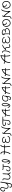

<svg xmlns="http://www.w3.org/2000/svg" viewBox="7136 -7940 975 15287"><g transform="rotate(-90 7623.5 -296.5)"><path d="M486 171Q379 171 336 80Q331 70 330.5 50Q330 30 334.5 10Q339 -10 351 -23Q363 -36 382 -31Q400 -27 400.5 -12Q401 3 398 20Q396 31 394.5 42Q393 53 395 63Q403 99 431 112.5Q459 126 494 121.5Q529 117 560 96.5Q591 76 604 44Q619 13 626 -28.5Q633 -70 638 -114Q641 -140 644.5 -165.5Q648 -191 653 -215Q634 -207 612.5 -186Q591 -165 576 -155Q536 -130 489 -118.5Q442 -107 396.5 -111.5Q351 -116 314.5 -138Q278 -160 258 -201Q238 -242 243 -304Q245 -333 252.5 -363Q260 -393 269 -424Q274 -440 278 -456Q282 -472 286 -489Q287 -494 288.5 -498.5Q290 -503 291 -508Q298 -536 304 -566.5Q310 -597 309.5 -624.5Q309 -652 297 -671Q278 -700 244.5 -702.5Q211 -705 178 -693Q154 -684 133 -662.5Q112 -641 97.5 -612.5Q83 -584 78.5 -554.5Q74 -525 81 -499Q89 -473 105 -461Q121 -449 145 -437Q156 -431 169.5 -424Q183 -417 196 -408Q183 -381 156.5 -377.5Q130 -374 101 -389.5Q72 -405 48 -434Q21 -469 18.5 -513Q16 -557 32.5 -601.5Q49 -646 78 -682Q109 -719 149 -741.5Q189 -764 234 -762.5Q279 -761 323 -727Q361 -697 367 -652.5Q373 -608 361 -555.5Q349 -503 334 -451L333 -449Q323 -415 313.5 -381.5Q304 -348 301 -319Q292 -237 329.5 -196Q367 -155 444 -164Q527 -173 589 -229Q651 -285 679 -375Q695 -423 702.5 -472.5Q710 -522 717 -573Q722 -614 728 -655.5Q734 -697 744 -740Q748 -757 765 -762Q782 -767 786 -757Q801 -723 796 -683Q791 -643 782 -601V-600Q779 -585 776 -569.5Q773 -554 771 -538Q764 -493 757 -450Q750 -407 742 -365Q733 -311 723.5 -255.5Q714 -200 705 -137Q696 -82 686 -27.5Q676 27 655 72Q634 117 594 144Q554 171 486 171Z M1160 44Q1111 42 1067.5 18.5Q1024 -5 997 -50.5Q970 -96 969 -164Q969 -201 974.5 -240Q980 -279 987 -316Q987 -317 988 -320Q995 -363 1000 -404Q1005 -445 1000 -480Q996 -511 985 -520.5Q974 -530 951 -527Q951 -527 950 -527Q941 -526 930 -527Q919 -528 914 -538Q905 -547 909 -560.5Q913 -574 925 -575Q956 -587 984.5 -580.5Q1013 -574 1033 -552Q1053 -530 1058 -497Q1064 -459 1058 -413.5Q1052 -368 1044 -321V-319Q1044 -318 1043 -316Q1036 -268 1030.5 -221Q1025 -174 1029.5 -132.5Q1034 -91 1056 -60Q1079 -28 1113.5 -16.5Q1148 -5 1186 -10Q1224 -15 1259 -34Q1294 -53 1318 -81Q1340 -108 1362 -149Q1384 -190 1389 -227Q1391 -237 1391 -249.5Q1391 -262 1390 -275V-276Q1389 -285 1389 -294.5Q1389 -304 1389 -313Q1390 -330 1391.5 -348Q1393 -366 1394 -385Q1396 -399 1396.5 -413Q1397 -427 1398 -440Q1399 -447 1399 -454Q1399 -461 1400 -468Q1400 -469 1400 -474Q1399 -484 1399 -502Q1399 -520 1402 -539Q1405 -558 1413.5 -570Q1422 -582 1439 -578Q1457 -574 1459 -535.5Q1461 -497 1455 -414Q1454 -407 1454 -401.5Q1454 -396 1454 -390Q1453 -374 1452 -358.5Q1451 -343 1449 -330Q1448 -308 1446.5 -288.5Q1445 -269 1445 -252Q1445 -199 1448.5 -146Q1452 -93 1463 -55.5Q1474 -18 1497 -9Q1499 -8 1502 -7.5Q1505 -7 1511 -6H1517Q1529 -6 1544 -2.5Q1559 1 1560 19Q1560 38 1546 43.5Q1532 49 1512 46Q1492 43 1474.5 36.5Q1457 30 1451 25Q1428 8 1416 -26.5Q1404 -61 1395 -95Q1386 -88 1379.5 -78.5Q1373 -69 1367 -60Q1352 -38 1344 -29Q1306 9 1257.5 27.5Q1209 46 1160 44Z M1966 -10Q1935 21 1892.5 34Q1850 47 1805 43.5Q1760 40 1721 21.5Q1682 3 1657 -29.5Q1632 -62 1630 -108Q1625 -175 1672 -234Q1704 -276 1726.5 -288Q1749 -300 1777 -289Q1781 -270 1775.5 -257.5Q1770 -245 1747 -231Q1733 -222 1728 -217Q1684 -168 1687 -111Q1689 -57 1730 -30Q1771 -3 1841 -11Q1887 -16 1914.5 -41.5Q1942 -67 1956.5 -107Q1971 -147 1976.5 -197.5Q1982 -248 1984 -304Q1986 -360 1991 -411Q1996 -462 2010 -508Q1994 -514 1967 -514Q1940 -514 1909 -512H1907H1882Q1877 -512 1872.5 -512Q1868 -512 1864 -512Q1855 -512 1847 -512Q1839 -512 1832 -512Q1707 -518 1760 -608L1765 -609Q1796 -615 1799 -581Q1800 -576 1801 -573Q1802 -570 1803 -568Q1846 -565 1907 -564.5Q1968 -564 2032 -565Q2070 -565 2095 -565.5Q2120 -566 2130 -566H2137Q2178 -568 2195.5 -563.5Q2213 -559 2216 -545Q2219 -527 2206 -520.5Q2193 -514 2172 -513.5Q2151 -513 2131 -514H2130Q2088 -517 2075 -514Q2053 -467 2047 -410.5Q2041 -354 2039 -291Q2037 -236 2032.5 -183.5Q2028 -131 2013.5 -86.5Q1999 -42 1966 -10Z M2456 8Q2424 32 2390.5 33Q2357 34 2327 18Q2297 2 2274 -23Q2251 -48 2240 -76Q2225 -111 2223 -134.5Q2221 -158 2235 -172L2237 -174Q2260 -173 2269.5 -163Q2279 -153 2286 -121Q2288 -114 2289.5 -108Q2291 -102 2293 -97Q2302 -76 2318.5 -57Q2335 -38 2355.5 -27.5Q2376 -17 2397 -20.5Q2418 -24 2435 -48Q2407 -74 2386 -118Q2365 -162 2352.5 -217Q2340 -272 2337 -331Q2334 -390 2341.5 -446Q2349 -502 2369 -548Q2389 -594 2421 -622Q2449 -647 2473 -647Q2497 -647 2516 -630Q2535 -613 2549 -585.5Q2563 -558 2571 -526.5Q2579 -495 2581 -467Q2586 -401 2580 -329Q2574 -257 2558 -189.5Q2542 -122 2516.5 -70Q2491 -18 2456 8ZM2464 -98Q2489 -140 2504.5 -198.5Q2520 -257 2526.5 -325.5Q2533 -394 2528 -463Q2527 -476 2522.5 -499Q2518 -522 2510.5 -545Q2503 -568 2493 -581Q2483 -594 2470 -586Q2435 -565 2416 -518.5Q2397 -472 2391.5 -412Q2386 -352 2393.5 -291Q2401 -230 2419 -178.5Q2437 -127 2464 -98Z M2998 32Q2992 9 3002.5 -6.5Q3013 -22 3026 -35Q3027 -36 3027 -37Q3041 -51 3048 -62Q3087 -127 3108 -209.5Q3129 -292 3140 -388Q3127 -396 3109.5 -397Q3092 -398 3072 -398Q3047 -398 3022 -401.5Q2997 -405 2982 -423Q2968 -441 2969.5 -458.5Q2971 -476 2981 -488.5Q2991 -501 3003.5 -503.5Q3016 -506 3026 -495Q3036 -484 3036 -454Q3059 -448 3087 -447.5Q3115 -447 3140 -451Q3148 -546 3128.5 -609Q3109 -672 3068 -682Q3059 -685 3042 -682Q3010 -677 2990 -690Q2981 -713 2993 -724Q3005 -735 3026 -737.5Q3047 -740 3067.5 -738Q3088 -736 3096 -733Q3131 -722 3152 -692Q3173 -662 3184 -621.5Q3195 -581 3200 -537.5Q3205 -494 3208 -455Q3252 -449 3305 -447.5Q3358 -446 3412.5 -447.5Q3467 -449 3518 -451Q3525 -451 3531.5 -451.5Q3538 -452 3545 -452Q3559 -543 3576.5 -604.5Q3594 -666 3624.5 -702.5Q3655 -739 3708 -754Q3734 -744 3734 -731Q3734 -718 3721 -704.5Q3708 -691 3694 -680L3693 -679Q3647 -642 3632 -586Q3617 -530 3607 -460Q3615 -450 3631 -447.5Q3647 -445 3682 -448Q3708 -450 3731 -448.5Q3754 -447 3758 -427Q3761 -409 3749 -402.5Q3737 -396 3716.5 -395.5Q3696 -395 3675 -396Q3672 -396 3670 -396Q3652 -398 3636 -398Q3620 -398 3611 -395Q3605 -327 3614 -253.5Q3623 -180 3634 -109Q3635 -99 3636.5 -88.5Q3638 -78 3640 -68Q3641 -64 3641 -60.5Q3641 -57 3642 -52Q3650 -9 3646 10.5Q3642 30 3622 32Q3607 33 3598 18.5Q3589 4 3583 -32Q3577 -68 3569 -132Q3567 -150 3563 -184.5Q3559 -219 3554.5 -259Q3550 -299 3547 -334.5Q3544 -370 3544 -390Q3499 -396 3446 -397.5Q3393 -399 3338 -397.5Q3283 -396 3233 -394Q3226 -394 3219.5 -393.5Q3213 -393 3207 -393Q3194 -331 3179.5 -266Q3165 -201 3144.5 -140Q3124 -79 3092 -28Q3073 3 3059.5 19Q3046 35 3032.5 37.5Q3019 40 2998 32Z M4145 21Q4083 18 4026 -3.5Q3969 -25 3931.5 -66.5Q3894 -108 3889 -169Q3881 -266 3976 -335Q3975 -336 3974 -337Q3973 -338 3972 -339Q3968 -342 3964 -345.5Q3960 -349 3953 -353Q3930 -370 3909.5 -391.5Q3889 -413 3886 -450Q3882 -494 3907.5 -531Q3933 -568 3981 -591.5Q4029 -615 4090 -617Q4137 -619 4185.5 -608.5Q4234 -598 4275.5 -578.5Q4317 -559 4341 -533Q4351 -523 4360 -505Q4369 -487 4372.5 -467Q4376 -447 4367 -432Q4358 -417 4332 -412H4327Q4315 -421 4312.5 -429.5Q4310 -438 4314 -451Q4317 -466 4316 -472Q4312 -492 4289 -508.5Q4266 -525 4233.5 -537.5Q4201 -550 4166.5 -556.5Q4132 -563 4105 -563Q4071 -563 4035 -551.5Q3999 -540 3972.5 -520Q3946 -500 3939.5 -473.5Q3933 -447 3958 -418Q3980 -393 4026 -376.5Q4072 -360 4131 -356Q4138 -356 4145 -356.5Q4152 -357 4159 -358Q4201 -365 4221 -348L4222 -344Q4218 -313 4195 -305.5Q4172 -298 4114 -306Q4113 -306 4112 -306Q4101 -308 4091.5 -309Q4082 -310 4074 -309Q4019 -308 3982.5 -273.5Q3946 -239 3944 -189Q3942 -135 3970.5 -100Q3999 -65 4046.5 -48.5Q4094 -32 4148 -31Q4213 -30 4271.5 -51.5Q4330 -73 4359 -110Q4360 -111 4362 -115Q4364 -119 4368 -130Q4381 -158 4390 -169Q4399 -180 4409 -180Q4432 -181 4436 -162.5Q4440 -144 4424 -111Q4407 -79 4385 -57Q4346 -18 4282.5 2.5Q4219 23 4145 21Z M4550 110Q4504 126 4475 123.5Q4446 121 4444 99Q4441 72 4519 63Q4542 59 4561 46.5Q4580 34 4590 16Q4608 -12 4613.5 -55.5Q4619 -99 4617.5 -151Q4616 -203 4613 -258Q4613 -264 4613 -267Q4608 -346 4607.5 -420.5Q4607 -495 4628 -545Q4660 -625 4714 -601Q4722 -585 4720 -576.5Q4718 -568 4698 -549Q4690 -542 4684 -535.5Q4678 -529 4678 -518Q4679 -502 4698 -482Q4717 -462 4737 -442Q4764 -415 4801 -373Q4838 -331 4877.5 -282.5Q4917 -234 4953 -188.5Q4989 -143 5013 -110Q5009 -331 5047 -475Q5085 -619 5162 -680Q5183 -698 5204 -677Q5205 -670 5205 -665.5Q5205 -661 5204 -658Q5203 -651 5196.5 -643.5Q5190 -636 5175 -618Q5140 -576 5117.5 -511.5Q5095 -447 5083.5 -369Q5072 -291 5070 -208.5Q5068 -126 5074 -48Q5075 -44 5075.5 -39Q5076 -34 5077 -29Q5082 7 5079 22Q5076 37 5060 51Q5043 48 5034 40Q5025 32 5010 4Q5007 -1 5004.5 -4.5Q5002 -8 5000 -12Q4942 -108 4858.5 -215Q4775 -322 4671 -432Q4660 -389 4661.5 -335Q4663 -281 4667 -224Q4671 -170 4672 -117.5Q4673 -65 4664 -20Q4655 25 4629 57Q4626 60 4614 70.5Q4602 81 4585 92Q4568 103 4550 110Z M5465 49Q5425 46 5395 26Q5365 6 5349 -24Q5333 -54 5333 -89Q5333 -124 5353 -157Q5354 -158 5355 -160Q5360 -168 5371 -181Q5382 -194 5396 -200Q5410 -206 5425 -192Q5435 -183 5430.5 -170Q5426 -157 5407 -131Q5388 -106 5387 -97Q5381 -52 5415.5 -25Q5450 2 5506 -5Q5540 -9 5572.5 -29.5Q5605 -50 5624 -79Q5652 -122 5658 -181.5Q5664 -241 5666 -308Q5667 -361 5670.5 -416.5Q5674 -472 5689 -524Q5679 -524 5669.5 -524.5Q5660 -525 5649 -526Q5639 -527 5629 -527.5Q5619 -528 5608 -528Q5606 -528 5602 -528Q5549 -532 5493.5 -533.5Q5438 -535 5391.5 -528.5Q5345 -522 5318.5 -501.5Q5292 -481 5296 -441Q5300 -408 5336.5 -386.5Q5373 -365 5422 -368Q5434 -369 5445 -372.5Q5456 -376 5466 -380Q5491 -389 5505 -389.5Q5519 -390 5529 -382L5530 -379Q5531 -353 5513 -339.5Q5495 -326 5472 -321Q5449 -316 5434 -314Q5397 -311 5359.5 -321.5Q5322 -332 5293 -352Q5264 -372 5252 -397Q5231 -440 5238 -473.5Q5245 -507 5270.5 -531Q5296 -555 5332 -568Q5368 -581 5405 -584Q5469 -589 5547.5 -589.5Q5626 -590 5708.5 -588.5Q5791 -587 5868 -585Q5881 -585 5894 -584.5Q5907 -584 5920 -584Q5922 -584 5927 -584Q5945 -584 5963.5 -581Q5982 -578 5983 -559Q5987 -524 5897 -530Q5894 -531 5882 -531Q5870 -531 5856.5 -531.5Q5843 -532 5835 -532Q5814 -534 5796 -534Q5778 -534 5767 -531Q5749 -527 5740 -506Q5731 -485 5727.5 -458Q5724 -431 5722 -407Q5721 -391 5721 -375Q5721 -359 5720 -343Q5720 -335 5719.5 -327Q5719 -319 5719 -311Q5717 -237 5710.5 -170Q5704 -103 5671 -50Q5655 -25 5625.5 -0.5Q5596 24 5556 38.5Q5516 53 5465 49Z M6045 24Q6030 20 6026 3Q6022 -14 6023.5 -34.5Q6025 -55 6027 -68Q6028 -72 6028 -73Q6036 -146 6055.5 -203.5Q6075 -261 6097 -314Q6090 -316 6083 -316.5Q6076 -317 6068 -318Q6043 -321 6018.5 -328Q5994 -335 5987 -362Q5983 -384 5991 -399Q5999 -414 6015 -414Q6029 -414 6036.5 -403Q6044 -392 6044 -375Q6048 -374 6056 -373Q6075 -369 6095 -367Q6115 -365 6132 -372Q6143 -377 6165 -406.5Q6187 -436 6215 -468Q6253 -511 6329 -560.5Q6405 -610 6504 -644Q6512 -647 6523 -644Q6534 -641 6543 -629Q6543 -604 6539 -577.5Q6535 -551 6530 -525Q6529 -521 6528.5 -516Q6528 -511 6527 -507Q6522 -475 6517.5 -438Q6513 -401 6516 -372Q6521 -368 6531.5 -367.5Q6542 -367 6564 -369Q6596 -371 6609 -367Q6622 -363 6625 -348Q6628 -331 6618 -324.5Q6608 -318 6591.5 -317.5Q6575 -317 6559 -318H6558H6556Q6543 -319 6531 -319Q6519 -319 6511 -317Q6504 -271 6506 -215.5Q6508 -160 6519 -98Q6521 -90 6523 -81Q6525 -72 6527 -64Q6538 -27 6539 -8.5Q6540 10 6531 19L6530 20Q6510 26 6499.5 16.5Q6489 7 6483.5 -9.5Q6478 -26 6475 -41Q6475 -42 6475 -43Q6474 -47 6473.5 -51Q6473 -55 6473 -59Q6462 -108 6457 -174Q6452 -240 6455 -309Q6429 -312 6391 -314.5Q6353 -317 6311.5 -318Q6270 -319 6231 -317Q6215 -316 6199 -315.5Q6183 -315 6169 -315Q6147 -286 6127.5 -242.5Q6108 -199 6095 -148.5Q6082 -98 6078 -49Q6077 -43 6077 -29Q6077 -17 6075.5 -3Q6074 11 6067.5 19Q6061 27 6045 24ZM6215 -374Q6250 -370 6293 -368.5Q6336 -367 6379 -368.5Q6422 -370 6456 -375Q6458 -392 6460.5 -410.5Q6463 -429 6467 -451Q6472 -483 6476 -514Q6480 -545 6479 -573Q6396 -543 6329 -489.5Q6262 -436 6215 -374Z M6927 8Q6895 32 6861.5 33Q6828 34 6798 18Q6768 2 6745 -23Q6722 -48 6711 -76Q6696 -111 6694 -134.5Q6692 -158 6706 -172L6708 -174Q6731 -173 6740.5 -163Q6750 -153 6757 -121Q6759 -114 6760.5 -108Q6762 -102 6764 -97Q6773 -76 6789.5 -57Q6806 -38 6826.5 -27.5Q6847 -17 6868 -20.5Q6889 -24 6906 -48Q6878 -74 6857 -118Q6836 -162 6823.5 -217Q6811 -272 6808 -331Q6805 -390 6812.5 -446Q6820 -502 6840 -548Q6860 -594 6892 -622Q6920 -647 6944 -647Q6968 -647 6987 -630Q7006 -613 7020 -585.5Q7034 -558 7042 -526.5Q7050 -495 7052 -467Q7057 -401 7051 -329Q7045 -257 7029 -189.5Q7013 -122 6987.5 -70Q6962 -18 6927 8ZM6935 -98Q6960 -140 6975.5 -198.5Q6991 -257 6997.5 -325.5Q7004 -394 6999 -463Q6998 -476 6993.5 -499Q6989 -522 6981.5 -545Q6974 -568 6964 -581Q6954 -594 6941 -586Q6906 -565 6887 -518.5Q6868 -472 6862.5 -412Q6857 -352 6864.5 -291Q6872 -230 6890 -178.5Q6908 -127 6935 -98Z M7415 85Q7396 83 7375 75.5Q7354 68 7344 59Q7319 37 7311.5 10Q7304 -17 7314.5 -39.5Q7325 -62 7353 -68L7356 -67Q7365 -58 7366.5 -46.5Q7368 -35 7367 -24Q7367 -23 7367 -22Q7366 -15 7366 -10Q7366 -5 7368 1Q7375 23 7400 31.5Q7425 40 7459 33Q7498 23 7517.5 -9Q7537 -41 7545.5 -85.5Q7554 -130 7559 -175Q7560 -181 7560.5 -186.5Q7561 -192 7562 -198Q7563 -204 7564 -210Q7565 -216 7566 -221Q7562 -219 7558 -214.5Q7554 -210 7551 -206Q7549 -203 7546.5 -200.5Q7544 -198 7543 -197Q7522 -175 7490 -156.5Q7458 -138 7420 -128.5Q7382 -119 7343.5 -124.5Q7305 -130 7271 -155Q7173 -227 7184 -364Q7190 -437 7231.5 -496Q7273 -555 7337 -589Q7399 -621 7474.5 -623.5Q7550 -626 7625 -586Q7722 -536 7709 -481L7697 -475Q7673 -476 7660 -487.5Q7647 -499 7636 -511Q7630 -519 7624.5 -524Q7619 -529 7613 -533Q7560 -567 7485 -567Q7415 -568 7359 -537.5Q7303 -507 7270.5 -454Q7238 -401 7238 -334Q7238 -258 7279.5 -215Q7321 -172 7393 -176Q7428 -178 7459.5 -195.5Q7491 -213 7516.5 -240Q7542 -267 7559.5 -296Q7577 -325 7584 -349Q7588 -365 7588 -380V-391Q7588 -430 7597 -445Q7606 -460 7628 -455Q7645 -450 7645.5 -433Q7646 -416 7644 -401Q7643 -396 7643 -394Q7641 -368 7637.5 -338.5Q7634 -309 7630 -279Q7628 -264 7626 -249Q7624 -234 7622 -219Q7621 -211 7620 -203.5Q7619 -196 7618 -187Q7611 -140 7601 -89.5Q7591 -39 7571 3Q7551 45 7513.5 68.5Q7476 92 7415 85Z M7833 24Q7818 20 7814 3Q7810 -14 7811.5 -34.5Q7813 -55 7815 -68Q7816 -72 7816 -73Q7824 -146 7843.5 -203.5Q7863 -261 7885 -314Q7878 -316 7871 -316.5Q7864 -317 7856 -318Q7831 -321 7806.5 -328Q7782 -335 7775 -362Q7771 -384 7779 -399Q7787 -414 7803 -414Q7817 -414 7824.5 -403Q7832 -392 7832 -375Q7836 -374 7844 -373Q7863 -369 7883 -367Q7903 -365 7920 -372Q7931 -377 7953 -406.5Q7975 -436 8003 -468Q8041 -511 8117 -560.5Q8193 -610 8292 -644Q8300 -647 8311 -644Q8322 -641 8331 -629Q8331 -604 8327 -577.5Q8323 -551 8318 -525Q8317 -521 8316.5 -516Q8316 -511 8315 -507Q8310 -475 8305.5 -438Q8301 -401 8304 -372Q8309 -368 8319.5 -367.5Q8330 -367 8352 -369Q8384 -371 8397 -367Q8410 -363 8413 -348Q8416 -331 8406 -324.5Q8396 -318 8379.5 -317.5Q8363 -317 8347 -318H8346H8344Q8331 -319 8319 -319Q8307 -319 8299 -317Q8292 -271 8294 -215.5Q8296 -160 8307 -98Q8309 -90 8311 -81Q8313 -72 8315 -64Q8326 -27 8327 -8.5Q8328 10 8319 19L8318 20Q8298 26 8287.5 16.5Q8277 7 8271.5 -9.5Q8266 -26 8263 -41Q8263 -42 8263 -43Q8262 -47 8261.5 -51Q8261 -55 8261 -59Q8250 -108 8245 -174Q8240 -240 8243 -309Q8217 -312 8179 -314.5Q8141 -317 8099.5 -318Q8058 -319 8019 -317Q8003 -316 7987 -315.5Q7971 -315 7957 -315Q7935 -286 7915.5 -242.5Q7896 -199 7883 -148.5Q7870 -98 7866 -49Q7865 -43 7865 -29Q7865 -17 7863.5 -3Q7862 11 7855.5 19Q7849 27 7833 24ZM8003 -374Q8038 -370 8081 -368.5Q8124 -367 8167 -368.5Q8210 -370 8244 -375Q8246 -392 8248.5 -410.5Q8251 -429 8255 -451Q8260 -483 8264 -514Q8268 -545 8267 -573Q8184 -543 8117 -489.5Q8050 -436 8003 -374Z M8521 110Q8475 126 8446 123.5Q8417 121 8415 99Q8412 72 8490 63Q8513 59 8532 46.5Q8551 34 8561 16Q8579 -12 8584.5 -55.5Q8590 -99 8588.5 -151Q8587 -203 8584 -258Q8584 -264 8584 -267Q8579 -346 8578.5 -420.5Q8578 -495 8599 -545Q8631 -625 8685 -601Q8693 -585 8691 -576.5Q8689 -568 8669 -549Q8661 -542 8655 -535.5Q8649 -529 8649 -518Q8650 -502 8669 -482Q8688 -462 8708 -442Q8735 -415 8772 -373Q8809 -331 8848.5 -282.5Q8888 -234 8924 -188.5Q8960 -143 8984 -110Q8980 -331 9018 -475Q9056 -619 9133 -680Q9154 -698 9175 -677Q9176 -670 9176 -665.5Q9176 -661 9175 -658Q9174 -651 9167.5 -643.5Q9161 -636 9146 -618Q9111 -576 9088.5 -511.5Q9066 -447 9054.5 -369Q9043 -291 9041 -208.5Q9039 -126 9045 -48Q9046 -44 9046.5 -39Q9047 -34 9048 -29Q9053 7 9050 22Q9047 37 9031 51Q9014 48 9005 40Q8996 32 8981 4Q8978 -1 8975.5 -4.5Q8973 -8 8971 -12Q8913 -108 8829.5 -215Q8746 -322 8642 -432Q8631 -389 8632.5 -335Q8634 -281 8638 -224Q8642 -170 8643 -117.5Q8644 -65 8635 -20Q8626 25 8600 57Q8597 60 8585 70.5Q8573 81 8556 92Q8539 103 8521 110Z M9271 24Q9256 20 9252 3Q9248 -14 9249.5 -34.5Q9251 -55 9253 -68Q9254 -72 9254 -73Q9262 -146 9281.5 -203.5Q9301 -261 9323 -314Q9316 -316 9309 -316.5Q9302 -317 9294 -318Q9269 -321 9244.5 -328Q9220 -335 9213 -362Q9209 -384 9217 -399Q9225 -414 9241 -414Q9255 -414 9262.5 -403Q9270 -392 9270 -375Q9274 -374 9282 -373Q9301 -369 9321 -367Q9341 -365 9358 -372Q9369 -377 9391 -406.5Q9413 -436 9441 -468Q9479 -511 9555 -560.5Q9631 -610 9730 -644Q9738 -647 9749 -644Q9760 -641 9769 -629Q9769 -604 9765 -577.5Q9761 -551 9756 -525Q9755 -521 9754.5 -516Q9754 -511 9753 -507Q9748 -475 9743.5 -438Q9739 -401 9742 -372Q9747 -368 9757.5 -367.5Q9768 -367 9790 -369Q9822 -371 9835 -367Q9848 -363 9851 -348Q9854 -331 9844 -324.5Q9834 -318 9817.5 -317.5Q9801 -317 9785 -318H9784H9782Q9769 -319 9757 -319Q9745 -319 9737 -317Q9730 -271 9732 -215.5Q9734 -160 9745 -98Q9747 -90 9749 -81Q9751 -72 9753 -64Q9764 -27 9765 -8.5Q9766 10 9757 19L9756 20Q9736 26 9725.5 16.5Q9715 7 9709.5 -9.5Q9704 -26 9701 -41Q9701 -42 9701 -43Q9700 -47 9699.5 -51Q9699 -55 9699 -59Q9688 -108 9683 -174Q9678 -240 9681 -309Q9655 -312 9617 -314.5Q9579 -317 9537.5 -318Q9496 -319 9457 -317Q9441 -316 9425 -315.5Q9409 -315 9395 -315Q9373 -286 9353.5 -242.5Q9334 -199 9321 -148.5Q9308 -98 9304 -49Q9303 -43 9303 -29Q9303 -17 9301.5 -3Q9300 11 9293.5 19Q9287 27 9271 24ZM9441 -374Q9476 -370 9519 -368.5Q9562 -367 9605 -368.5Q9648 -370 9682 -375Q9684 -392 9686.5 -410.5Q9689 -429 9693 -451Q9698 -483 9702 -514Q9706 -545 9705 -573Q9622 -543 9555 -489.5Q9488 -436 9441 -374Z M10276 33Q10260 29 10255.5 11Q10251 -7 10252.5 -29.5Q10254 -52 10257 -68Q10258 -76 10258 -79Q10268 -167 10292 -236.5Q10316 -306 10344 -373Q10334 -375 10324.5 -376.5Q10315 -378 10304 -379Q10284 -381 10264 -384.5Q10244 -388 10229 -398Q10214 -408 10209 -428Q10203 -456 10214 -470.5Q10225 -485 10240 -485Q10253 -485 10264 -473.5Q10275 -462 10273 -437Q10277 -436 10284 -435Q10308 -431 10334 -428Q10360 -425 10382 -434Q10393 -439 10410.5 -460Q10428 -481 10445 -501Q10456 -515 10462.5 -521.5Q10469 -528 10474 -534Q10548 -608 10635.5 -655.5Q10723 -703 10827 -745Q10835 -748 10849 -744.5Q10863 -741 10870 -731Q10870 -702 10865.5 -670.5Q10861 -639 10855 -607Q10848 -566 10842.5 -521Q10837 -476 10841 -435Q10849 -430 10862 -429Q10875 -428 10902 -430Q10925 -432 10947 -430.5Q10969 -429 10973 -409Q10976 -391 10964.5 -384.5Q10953 -378 10934 -377.5Q10915 -377 10896 -378Q10895 -378 10894 -378Q10877 -380 10862 -380Q10847 -380 10836 -377Q10818 -263 10845 -108Q10847 -98 10849.5 -87.5Q10852 -77 10855 -66Q10867 -21 10867.5 -1.5Q10868 18 10860 29Q10837 36 10824.5 25.5Q10812 15 10806.5 -4Q10801 -23 10797 -41Q10797 -42 10797 -43Q10796 -48 10795.5 -53Q10795 -58 10794 -62Q10781 -122 10775 -203Q10769 -284 10773 -368Q10741 -372 10695 -374.5Q10649 -377 10598 -378Q10547 -379 10500 -377Q10481 -376 10462 -375.5Q10443 -375 10426 -375Q10398 -341 10374 -287.5Q10350 -234 10334 -172Q10318 -110 10314 -49Q10313 -44 10313 -38Q10313 -32 10313 -25Q10313 -10 10311.5 5Q10310 20 10302.5 28.5Q10295 37 10276 33ZM10474 -437Q10517 -431 10570.5 -429.5Q10624 -428 10678 -430Q10732 -432 10774 -438Q10777 -476 10784 -516Q10790 -556 10794.5 -595Q10799 -634 10798 -670Q10689 -631 10609 -571.5Q10529 -512 10474 -437Z M11517 12Q11487 -5 11474 -34.5Q11461 -64 11458 -100.5Q11455 -137 11455 -172Q11455 -219 11451 -258.5Q11447 -298 11421 -318Q11386 -347 11352 -322Q11334 -309 11323 -307.5Q11312 -306 11301 -310Q11284 -324 11284 -341Q11284 -358 11297.5 -372Q11311 -386 11334 -389Q11429 -484 11512 -536Q11595 -588 11684 -606Q11722 -588 11707.5 -572Q11693 -556 11642 -541Q11636 -539 11632 -537Q11623 -534 11620 -533Q11565 -509 11507.5 -468Q11450 -427 11410 -384Q11425 -378 11444.5 -366Q11464 -354 11480 -332Q11503 -301 11507 -258Q11511 -215 11510 -174Q11510 -137 11512 -105Q11514 -73 11526.5 -52.5Q11539 -32 11569 -27Q11590 -24 11618 -30.5Q11646 -37 11677 -51Q11706 -64 11720.5 -63.5Q11735 -63 11749 -48Q11747 -23 11734 -14Q11721 -5 11689 6Q11637 22 11595 26.5Q11553 31 11517 12ZM11075 27 11073 25Q11066 11 11070.5 -3.5Q11075 -18 11094 -40Q11105 -53 11107 -58Q11135 -102 11155.5 -161Q11176 -220 11186.5 -289.5Q11197 -359 11191 -432Q11188 -466 11179.5 -495.5Q11171 -525 11154 -542Q11137 -559 11108 -556Q11089 -552 11080.5 -555Q11072 -558 11064 -564H11063Q11058 -585 11070.5 -597Q11083 -609 11105 -611.5Q11127 -614 11150.5 -607Q11174 -600 11192 -584Q11220 -557 11233 -513Q11246 -469 11247.5 -415.5Q11249 -362 11242 -307Q11235 -252 11223 -203.5Q11211 -155 11198 -121Q11182 -81 11173.5 -61.5Q11165 -42 11157 -28Q11131 11 11114.5 22.5Q11098 34 11075 27Z M12073 21Q12011 18 11954 -3.5Q11897 -25 11859.5 -66.5Q11822 -108 11817 -169Q11809 -266 11904 -335Q11903 -336 11902 -337Q11901 -338 11900 -339Q11896 -342 11892 -345.5Q11888 -349 11881 -353Q11858 -370 11837.5 -391.5Q11817 -413 11814 -450Q11810 -494 11835.5 -531Q11861 -568 11909 -591.5Q11957 -615 12018 -617Q12065 -619 12113.5 -608.5Q12162 -598 12203.5 -578.5Q12245 -559 12269 -533Q12279 -523 12288 -505Q12297 -487 12300.5 -467Q12304 -447 12295 -432Q12286 -417 12260 -412H12255Q12243 -421 12240.5 -429.5Q12238 -438 12242 -451Q12245 -466 12244 -472Q12240 -492 12217 -508.5Q12194 -525 12161.5 -537.5Q12129 -550 12094.5 -556.5Q12060 -563 12033 -563Q11999 -563 11963 -551.5Q11927 -540 11900.5 -520Q11874 -500 11867.5 -473.5Q11861 -447 11886 -418Q11908 -393 11954 -376.5Q12000 -360 12059 -356Q12066 -356 12073 -356.5Q12080 -357 12087 -358Q12129 -365 12149 -348L12150 -344Q12146 -313 12123 -305.5Q12100 -298 12042 -306Q12041 -306 12040 -306Q12029 -308 12019.5 -309Q12010 -310 12002 -309Q11947 -308 11910.5 -273.5Q11874 -239 11872 -189Q11870 -135 11898.5 -100Q11927 -65 11974.5 -48.5Q12022 -32 12076 -31Q12141 -30 12199.5 -51.5Q12258 -73 12287 -110Q12288 -111 12290 -115Q12292 -119 12296 -130Q12309 -158 12318 -169Q12327 -180 12337 -180Q12360 -181 12364 -162.5Q12368 -144 12352 -111Q12335 -79 12313 -57Q12274 -18 12210.5 2.5Q12147 23 12073 21Z M12534 -8Q12531 -8 12527.5 -8.5Q12524 -9 12521 -10Q12501 -12 12490.5 -16.5Q12480 -21 12483 -41Q12484 -61 12509.5 -62Q12535 -63 12578 -59Q12581 -59 12584 -58.5Q12587 -58 12590 -58Q12727 -48 12822 -73.5Q12917 -99 12952 -157Q12963 -174 12969.5 -205Q12976 -236 12965 -263Q12958 -283 12938 -301Q12918 -319 12893 -330Q12868 -341 12846 -340Q12836 -339 12824.5 -335.5Q12813 -332 12802 -327Q12786 -320 12769 -315Q12752 -310 12732 -312Q12702 -316 12689.5 -333.5Q12677 -351 12684 -375L12685 -377Q12704 -393 12731 -373Q12734 -371 12737.5 -369Q12741 -367 12748 -366Q12783 -363 12812.5 -381.5Q12842 -400 12858.5 -430Q12875 -460 12871 -492Q12867 -524 12835 -547Q12809 -565 12756.5 -575Q12704 -585 12651 -583Q12622 -581 12594.5 -572Q12567 -563 12548 -548Q12529 -533 12526.5 -514.5Q12524 -496 12545 -475Q12546 -477 12546 -479.5Q12546 -482 12547 -486Q12548 -495 12552.5 -505Q12557 -515 12573 -514Q12590 -513 12595 -493Q12600 -473 12598 -429Q12598 -420 12597 -416V-174Q12597 -168 12597 -162Q12597 -156 12598 -150Q12600 -104 12594.5 -85.5Q12589 -67 12573 -67Q12553 -67 12548 -105.5Q12543 -144 12547 -220V-238Q12547 -295 12547 -325.5Q12547 -356 12546.5 -374Q12546 -392 12544 -408L12529 -418Q12513 -429 12497.5 -443Q12482 -457 12474 -478Q12466 -499 12472 -531Q12479 -565 12509.5 -590Q12540 -615 12588 -628Q12636 -641 12695 -638Q12741 -636 12784.5 -623Q12828 -610 12862 -586Q12896 -562 12913 -526Q12930 -490 12922 -442Q12920 -429 12913 -413Q12906 -397 12898 -386Q12933 -367 12964 -345Q12995 -323 13012.5 -291Q13030 -259 13025 -208Q13022 -180 13005.5 -150Q12989 -120 12967.5 -95Q12946 -70 12926 -57Q12896 -38 12851 -25.5Q12806 -13 12752.5 -7Q12699 -1 12642.5 -1Q12586 -1 12534 -8Z M13405 55Q13345 51 13295.5 22.5Q13246 -6 13210.5 -51Q13175 -96 13155 -151Q13127 -228 13135.5 -314Q13144 -400 13191 -470Q13200 -483 13219 -504.5Q13238 -526 13262 -545.5Q13286 -565 13311.5 -572.5Q13337 -580 13359 -563Q13360 -564 13363 -565Q13383 -576 13400.5 -584Q13418 -592 13441.5 -595.5Q13465 -599 13500 -595Q13577 -587 13633 -539Q13689 -491 13717.5 -415Q13746 -339 13739 -245Q13734 -177 13706.5 -120Q13679 -63 13633.5 -22.5Q13588 18 13529.5 38.5Q13471 59 13405 55ZM13399 1Q13462 8 13512.5 -10.5Q13563 -29 13599 -65Q13635 -101 13656 -147.5Q13677 -194 13681 -245Q13688 -325 13667 -389.5Q13646 -454 13602 -494Q13558 -534 13495 -542Q13446 -548 13406.5 -528.5Q13367 -509 13347 -473Q13327 -437 13336 -393Q13341 -371 13359 -349Q13377 -327 13402 -313Q13406 -311 13407 -311Q13412 -310 13415 -309Q13418 -308 13423 -306Q13438 -302 13454.5 -293.5Q13471 -285 13474 -262L13471 -256Q13439 -228 13370 -269Q13353 -279 13334 -297.5Q13315 -316 13302 -336Q13283 -369 13281.5 -412Q13280 -455 13299 -502Q13244 -472 13217.5 -416.5Q13191 -361 13190.5 -295.5Q13190 -230 13211 -169Q13234 -103 13281.5 -54.5Q13329 -6 13399 1Z M13866 110Q13820 126 13791 123.5Q13762 121 13760 99Q13757 72 13835 63Q13858 59 13877 46.5Q13896 34 13906 16Q13924 -12 13929.5 -55.5Q13935 -99 13933.5 -151Q13932 -203 13929 -258Q13929 -264 13929 -267Q13924 -346 13923.5 -420.5Q13923 -495 13944 -545Q13976 -625 14030 -601Q14038 -585 14036 -576.5Q14034 -568 14014 -549Q14006 -542 14000 -535.5Q13994 -529 13994 -518Q13995 -502 14014 -482Q14033 -462 14053 -442Q14080 -415 14117 -373Q14154 -331 14193.5 -282.5Q14233 -234 14269 -188.5Q14305 -143 14329 -110Q14325 -331 14363 -475Q14401 -619 14478 -680Q14499 -698 14520 -677Q14521 -670 14521 -665.5Q14521 -661 14520 -658Q14519 -651 14512.5 -643.5Q14506 -636 14491 -618Q14456 -576 14433.5 -511.5Q14411 -447 14399.5 -369Q14388 -291 14386 -208.5Q14384 -126 14390 -48Q14391 -44 14391.5 -39Q14392 -34 14393 -29Q14398 7 14395 22Q14392 37 14376 51Q14359 48 14350 40Q14341 32 14326 4Q14323 -1 14320.5 -4.5Q14318 -8 14316 -12Q14258 -108 14174.5 -215Q14091 -322 13987 -432Q13976 -389 13977.5 -335Q13979 -281 13983 -224Q13987 -170 13988 -117.5Q13989 -65 13980 -20Q13971 25 13945 57Q13942 60 13930 70.5Q13918 81 13901 92Q13884 103 13866 110Z M14852 55Q14792 51 14742.5 22.5Q14693 -6 14657.5 -51Q14622 -96 14602 -151Q14574 -228 14582.5 -314Q14591 -400 14638 -470Q14647 -483 14666 -504.5Q14685 -526 14709 -545.5Q14733 -565 14758.5 -572.5Q14784 -580 14806 -563Q14807 -564 14810 -565Q14830 -576 14847.5 -584Q14865 -592 14888.5 -595.5Q14912 -599 14947 -595Q15024 -587 15080 -539Q15136 -491 15164.5 -415Q15193 -339 15186 -245Q15181 -177 15153.5 -120Q15126 -63 15080.5 -22.5Q15035 18 14976.5 38.5Q14918 59 14852 55ZM14846 1Q14909 8 14959.5 -10.5Q15010 -29 15046 -65Q15082 -101 15103 -147.5Q15124 -194 15128 -245Q15135 -325 15114 -389.5Q15093 -454 15049 -494Q15005 -534 14942 -542Q14893 -548 14853.5 -528.5Q14814 -509 14794 -473Q14774 -437 14783 -393Q14788 -371 14806 -349Q14824 -327 14849 -313Q14853 -311 14854 -311Q14859 -310 14862 -309Q14865 -308 14870 -306Q14885 -302 14901.5 -293.5Q14918 -285 14921 -262L14918 -256Q14886 -228 14817 -269Q14800 -279 14781 -297.5Q14762 -316 14749 -336Q14730 -369 14728.5 -412Q14727 -455 14746 -502Q14691 -472 14664.5 -416.5Q14638 -361 14637.5 -295.5Q14637 -230 14658 -169Q14681 -103 14728.5 -54.5Q14776 -6 14846 1Z"/></g></svg>

Font: Yuji Hentaigana Akebono
Style: Regular
Weight: 400
Designer: Kataoka Yuji
Foundry: Kinuta Font Factory
Version: Version 3.002